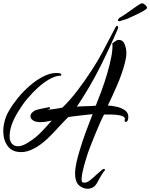

<svg xmlns="http://www.w3.org/2000/svg" viewBox="-41 -926 922 1179"><path d="M496 233Q483 233 470 228Q457 223 445 213Q432 201 426 182.5Q420 164 420 142Q420 110 428 74Q436 38 446.5 3.5Q457 -31 465 -56Q472 -77 483 -107.5Q494 -138 506.5 -170Q519 -202 528 -225Q516 -224 493.5 -221.5Q471 -219 446 -216Q421 -213 401.5 -210.5Q382 -208 377 -206Q367 -196 354 -182.5Q341 -169 327 -154Q308 -133 288 -112Q268 -91 250 -74Q161 8 89 8Q33 8 6 -29.5Q-21 -67 -21 -120Q-21 -151 -12 -184.5Q-3 -218 16 -249Q36 -284 68.5 -324Q101 -364 141 -399Q181 -434 224 -456Q267 -478 307 -478Q318 -478 328.5 -475Q339 -472 334 -462L317 -460Q292 -457 258 -437Q225 -418 191.5 -387.5Q158 -357 126 -319Q110 -300 96.5 -280.5Q83 -261 71 -241Q18 -157 18 -89Q18 -60 32 -44Q46 -28 69 -28Q93 -28 122 -45Q166 -71 193 -96.5Q220 -122 245 -150Q252 -158 260 -167Q268 -176 277 -186L254 -181Q241 -178 229.5 -177Q218 -176 208 -176Q177 -176 161.5 -187Q146 -198 146 -211Q146 -234 177 -249Q188 -253 199 -255.5Q210 -258 220 -260L256 -267Q257 -267 257.5 -267.5Q258 -268 259 -268Q266 -268 266 -262Q266 -255 259 -255Q255 -254 248 -251Q269 -253 299 -257.5Q329 -262 342 -265Q387 -308 433 -368Q479 -428 520.5 -492Q562 -556 591 -611L626 -678L668 -758Q672 -767 677 -767Q682 -767 684 -761.5Q686 -756 683 -750Q634 -635 573 -513.5Q512 -392 431 -271Q436 -272 443.5 -272Q451 -272 458 -273Q499 -274 520 -275Q541 -276 547 -277Q563 -316 582 -367.5Q601 -419 617 -473.5Q633 -528 642.5 -577Q652 -626 649 -660Q653 -662 657.5 -665.5Q662 -669 667 -673Q678 -681 688 -681Q714 -681 724.5 -654.5Q735 -628 735 -600Q735 -575 726 -540Q717 -505 703.5 -467Q690 -429 674 -393Q650 -338 631 -299Q628 -293 625.5 -287.5Q623 -282 621 -278Q648 -277 677 -270Q706 -263 726.5 -248.5Q747 -234 747 -208Q747 -192 742 -184.5Q737 -177 732 -177Q728 -177 725.5 -181Q723 -185 725 -192Q728 -197 725 -202Q718 -213 696 -217.5Q674 -222 647 -222.5Q620 -223 598 -223Q589 -207 573.5 -172Q558 -137 541 -95.5Q524 -54 510 -17Q496 20 490 41Q460 138 460 174Q460 193 469 195Q489 199 510 182.5Q531 166 553 145Q563 137 572 128.5Q581 120 590 113Q596 111 597 111Q602 111 603.5 115Q605 119 600 124L599 125Q594 130 585.5 143.5Q577 157 569.5 171Q562 185 558 192Q538 233 496 233ZM690 -796Q683 -796 683 -801Q683 -809 695 -818Q705 -823 718.5 -832.5Q732 -842 743 -849Q761 -862 786 -879.5Q811 -897 822 -903Q828 -907 837 -905Q841 -904 852 -894.5Q863 -885 861 -875Q860 -871 842.5 -860.5Q825 -850 801 -838.5Q777 -827 756 -817.5Q735 -808 727 -806Q720 -804 715.5 -803Q711 -802 707 -800L695 -796Z"/></svg>

Font: Birthstone Bounce Medium
Style: Regular
Weight: 500
Designer: Robert E. Leuschke
Foundry: Rob Leuschke
Version: Version 1.010; ttfautohint (v1.8.3)